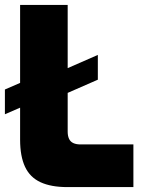

<svg xmlns="http://www.w3.org/2000/svg" viewBox="-27 -763 584 783"><path d="M-7 -297V-398L76 -434L228 -476L372 -539V-438L228 -375L76 -333ZM248 0Q181 0 138 -20Q95 -40 75 -83Q55 -126 55 -193V-743H249V-226Q249 -209 254.5 -197Q260 -185 272 -179.5Q284 -174 301 -174H517V0Z"/></svg>

Font: Exo Thin Black
Style: Regular
Weight: 900
Version: Version 2.000